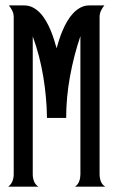

<svg xmlns="http://www.w3.org/2000/svg" viewBox="-20 -704 435 724"><path d="M70.3 -683.6Q88.9 -683.6 104 -675.8Q119.1 -668 131.3 -655Q143.6 -642.1 153.3 -625.2Q163.1 -608.4 170.7 -590.3Q178.2 -572.3 183.8 -554.4Q189.5 -536.6 193.4 -522Q197.3 -536.1 202.9 -553.7Q208.5 -571.3 216.1 -589.1Q223.6 -606.9 233.6 -624Q243.7 -641.1 256.1 -654.3Q268.6 -667.5 283.7 -675.5Q298.8 -683.6 316.9 -683.6H373.5Q365.7 -674.3 360.6 -663.3Q355.5 -652.3 355.5 -639.6V-46.4Q355.5 -33.2 360.1 -20.5Q364.7 -7.8 377 0H262.7Q274.4 -8.3 278.8 -20.8Q283.2 -33.2 283.2 -46.4V-567.9Q258.3 -494.6 243.9 -415.5Q229.5 -336.4 229.5 -259.3H157.2Q156.2 -335.9 143.1 -415.5Q129.9 -495.1 103.5 -566.9V-46.4Q103.5 -33.2 108.2 -20.5Q112.8 -7.8 125 0H10.7Q22 -8.3 26.9 -20.8Q31.7 -33.2 31.7 -46.4V-639.6Q31.7 -652.3 26.4 -663.3Q21 -674.3 13.7 -683.6Z"/></svg>

Font: XAYAX
Style: Regular
Weight: 400
Designer: Peter Wiegel
Foundry: Peter Wiegel
Version: Version 1.000 2009 initial release